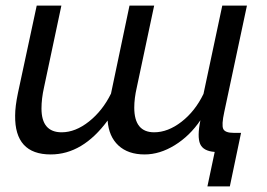

<svg xmlns="http://www.w3.org/2000/svg" viewBox="-20 -542 954 685"><path d="M720 123 746 0Q705 -3 694 -28.5Q683 -54 695 -113Q657 -57 603.5 -24Q550 9 496 9Q437 9 402.5 -23Q368 -55 364 -112Q275 9 161 9Q32 9 34 -130Q34 -162 44 -210L111 -522H199L137 -230Q128 -190 128 -155Q128 -70 200 -70Q249 -70 297.5 -108.5Q346 -147 376 -208L442 -522H530L468 -230Q459 -191 459 -158Q459 -70 530 -70Q579 -70 627.5 -107.5Q676 -145 706 -207L773 -522H861L780 -142Q770 -96 776.5 -82Q783 -68 814 -68H840L800 123Z"/></svg>

Font: Raleway-v4020 Medium
Style: Italic
Weight: 500
Italic angle: -12°
Designer: Matt McInerney, Pablo Impallari, Rodrigo Fuenzalida
Foundry: Matt McInerney, Pablo Impallari, Rodrigo Fuenzalida
Version: Version 4.020;PS 004.020;hotconv 1.0.88;makeotf.lib2.5.64775